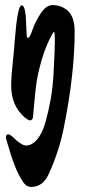

<svg xmlns="http://www.w3.org/2000/svg" viewBox="-20 -467 336 756"><path d="M82 -393 85 -329Q85 -318 91 -318Q97 -318 108 -350Q119 -382 140.5 -414.5Q162 -447 187 -447Q212 -447 231 -436Q274 -414 274 -344Q274 -174 230 42Q212 130 172 218Q149 269 103 269Q82 269 69 246Q39 204 8 93Q-3 62 13 62Q21 62 46 87Q70 106 81 106Q107 106 127.5 80.5Q148 55 160 11Q172 -33 180 -78.5Q188 -124 191 -180Q196 -272 196 -306.5Q196 -341 193 -341Q190 -341 186 -333Q160 -287 143.5 -229Q127 -171 122 -129.5Q117 -88 111 -18Q111 7 98 7Q92 7 78 -4Q24 -50 24 -130Q24 -164 30.5 -224Q37 -284 38 -307Q49 -446 65 -446Q74 -446 78 -426.5Q82 -407 82 -393Z"/></svg>

Font: Devonshire
Style: Regular
Weight: 400
Designer: Astigmatic (AOETI)
Foundry: Astigmatic (AOETI)
Version: Version 1.001